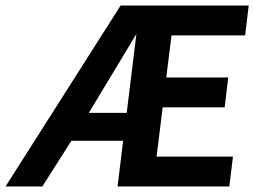

<svg xmlns="http://www.w3.org/2000/svg" viewBox="-23 -674 919 694"><path d="M435 -266H298L470 -551ZM565 -286H789L802 -394H578L597 -546H863L876 -654H413L-3 0H130L235 -165H422L402 0H806L819 -108H543Z"/></svg>

Font: Falling Sky
Style: MedObl
Weight: 500
Designer: Paul D. Hunt
Foundry: Adobe Systems Incorporated
Version: Version 1.02